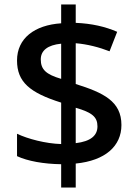

<svg xmlns="http://www.w3.org/2000/svg" viewBox="-20 -779 612 857"><path d="M253 -46V58H318V-49C450 -62 522 -127 522 -221C522 -327 442 -365 318 -404V-586C369 -582 423 -568 469 -550L503 -637C450 -660 390 -674 318 -677V-759H253V-675C134 -667 56 -608 56 -509C56 -413 113 -365 253 -321V-136C184 -138 104 -159 56 -182V-82C103 -60 175 -47 253 -46ZM253 -584V-427C185 -447 162 -469 162 -514C162 -553 192 -578 253 -584ZM318 -140V-298C391 -277 415 -257 415 -215C415 -174 385 -148 318 -140Z"/></svg>

Font: Noto Sans Balinese Medium
Style: Regular
Weight: 500
Designer: Aditya Bayu, David Williams
Foundry: David Williams
Version: Version 2.005